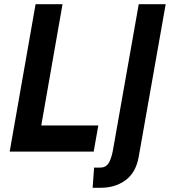

<svg xmlns="http://www.w3.org/2000/svg" viewBox="-20 -720 813 912"><path d="M26 0 149 -700H277L176 -124H447L425 0ZM420 172 427 76H457Q482 76 495 56.5Q508 37 516 -4L639 -700H767L639 24Q626 99 577 135.5Q528 172 458 172Z"/></svg>

Font: Cabin VF Beta
Style: Italic
Weight: 400
Italic angle: -7°
Designer: Pablo Impallari
Foundry: Pablo Impallari. http://www.impallari.com Igino Marini. http://www.ikern.com
Version: Version 2.300